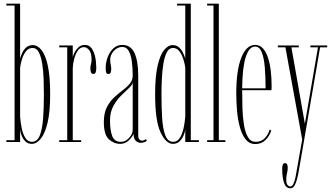

<svg xmlns="http://www.w3.org/2000/svg" viewBox="-20 -770 1798 1041"><path d="M152.5 10Q131 10 117.5 -3.5Q104 -17 97.2 -35.2Q90.5 -53.5 89 -67.5V0H14.5V-10H59V-740H14.5V-750H89V-452Q92.5 -465 100 -482.2Q107.5 -499.5 121.8 -512.5Q136 -525.5 158 -525.5Q183 -525.5 204.5 -499.5Q226 -473.5 239 -415Q252 -356.5 252 -259Q252 -163.5 237.8 -104.2Q223.5 -45 200.8 -17.5Q178 10 152.5 10ZM152.5 -1Q182 -1 195.8 -35.8Q209.5 -70.5 213.8 -128.5Q218 -186.5 218 -256.5Q218 -297 216.5 -341.2Q215 -385.5 209 -423.8Q203 -462 190.8 -486Q178.5 -510 156.5 -510Q135 -510 120.8 -491.8Q106.5 -473.5 99 -448.5Q91.5 -423.5 89 -403.5V-139Q91 -109 97.2 -77Q103.5 -45 117 -23Q130.5 -1 152.5 -1Z M301 0V-10H344.5V-513.5H301V-523.5H374.5V-460Q375 -464.5 382 -480.8Q389 -497 403.8 -511.8Q418.5 -526.5 441 -526.5Q463 -526.5 476.2 -508.8Q489.5 -491 495.8 -462.5Q502 -434 502 -401Q502 -387 498.8 -378Q495.5 -369 486.5 -369Q476.5 -369 473.2 -378.2Q470 -387.5 470 -400Q470 -411.5 473.2 -422Q476.5 -432.5 476.5 -447.5Q476.5 -483 463.2 -498.8Q450 -514.5 435.5 -514.5Q414 -514.5 400.5 -493.5Q387 -472.5 380.8 -445Q374.5 -417.5 374.5 -397.5V-10H420V0Z M632 10Q597 10 570 -15Q543 -40 543 -108Q543 -156 558.8 -187.5Q574.5 -219 597.8 -240.8Q621 -262.5 644.5 -280Q668 -297.5 683.8 -316.2Q699.5 -335 699.5 -361Q699.5 -401.5 694.8 -436.8Q690 -472 678 -493.8Q666 -515.5 643 -515.5Q617 -515.5 597.2 -493.8Q577.5 -472 577.5 -447.5Q577.5 -431.5 580.2 -419.8Q583 -408 583 -396.5Q583 -385 580.2 -377Q577.5 -369 567.5 -369Q558 -369 555.5 -377.5Q553 -386 553 -401Q553 -431.5 563.8 -460.2Q574.5 -489 594.8 -507.8Q615 -526.5 643 -526.5Q689 -526.5 709.2 -482.5Q729.5 -438.5 729.5 -358V-36.5Q729.5 -19.5 735.8 -13.5Q742 -7.5 749.5 -7.5Q755.5 -7.5 761.5 -10.2Q767.5 -13 771 -15.5L776.5 -6.5Q771.5 -2.5 762 1Q752.5 4.5 743 4.5Q729 4.5 717 -5.8Q705 -16 704 -44.5Q698.5 -29 679 -9.5Q659.5 10 632 10ZM635.5 -1Q660.5 -1 680 -22.5Q699.5 -44 699.5 -65.5V-324.5Q698.5 -310.5 679.8 -293Q661 -275.5 637 -252Q613 -228.5 594.8 -195.5Q576.5 -162.5 576.5 -117.5Q576.5 -63.5 588.5 -32.2Q600.5 -1 635.5 -1Z M917.5 10Q879.5 10 850.2 -53Q821 -116 821 -259Q821 -356.5 834.8 -415Q848.5 -473.5 870.2 -499.5Q892 -525.5 915.5 -525.5Q937.5 -525.5 951.2 -512.5Q965 -499.5 973 -482.2Q981 -465 984.5 -452V-740H940V-750H1014.5V-10H1058.5V0H984.5V-67.5Q983 -53.5 975.2 -35.2Q967.5 -17 953.5 -3.5Q939.5 10 917.5 10ZM919 -1Q942 -1 955.5 -23Q969 -45 975.8 -77Q982.5 -109 984.5 -139V-403.5Q982 -423.5 974.2 -448.5Q966.5 -473.5 952.8 -491.8Q939 -510 917.5 -510Q896.5 -510 884.2 -486Q872 -462 865.8 -423.8Q859.5 -385.5 857.5 -341.2Q855.5 -297 855.5 -256.5Q855.5 -186.5 859.2 -128.5Q863 -70.5 876.5 -35.8Q890 -1 919 -1Z M1103 0V-10H1137.5V-740H1103V-750H1166.5V-10H1202V0Z M1364.5 11Q1332.5 11 1312.2 -14Q1292 -39 1280.8 -79.8Q1269.5 -120.5 1265.2 -168.5Q1261 -216.5 1261 -262.5Q1261 -389 1288.5 -457.8Q1316 -526.5 1363 -526.5Q1389.5 -526.5 1407 -506Q1424.5 -485.5 1434.5 -452.5Q1444.5 -419.5 1448.5 -381.5Q1452.5 -343.5 1452.5 -308.5Q1452.5 -301.5 1452.5 -294.8Q1452.5 -288 1452 -281H1293V-278Q1293 -231.5 1294.5 -182.8Q1296 -134 1302.8 -92.8Q1309.5 -51.5 1324.5 -26.2Q1339.5 -1 1366.5 -1Q1398 -1 1416.8 -22Q1435.5 -43 1442 -67.5L1451 -62.5Q1441 -32 1419.2 -10.5Q1397.5 11 1364.5 11ZM1363 -517.5Q1330.5 -517.5 1312.2 -460.2Q1294 -403 1293 -291H1420Q1420 -355.5 1415.5 -406.8Q1411 -458 1398.8 -487.8Q1386.5 -517.5 1363 -517.5Z M1554.5 251Q1530 251 1520 221.5Q1510 192 1510 146.5Q1510 114.5 1524.5 114.5Q1534.5 114.5 1537.2 122.2Q1540 130 1540 141Q1540 153.5 1536 170.2Q1532 187 1532 202Q1532 223.5 1538.5 232.2Q1545 241 1554.5 241Q1564.5 241 1571.2 225.8Q1578 210.5 1582.2 190.5Q1586.5 170.5 1588.5 155.5L1618.5 -13.5L1527.5 -513.5H1486.5V-523.5H1600V-513.5H1560L1633 -99L1704 -513.5H1663V-523.5H1754V-513.5H1715.5L1626.5 3.5L1600 156.5Q1596.5 177.5 1591 199.5Q1585.5 221.5 1576.8 236.2Q1568 251 1554.5 251Z"/></svg>

Font: Imbue 100pt Thin
Style: Regular
Weight: 100
Designer: Tyler Finck
Foundry: Etcetera Type Company
Version: Version 1.102; ttfautohint (v1.8.3)